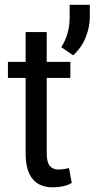

<svg xmlns="http://www.w3.org/2000/svg" viewBox="-20 -794 406 824"><path d="M294 -556.5 243 -591.5Q279 -648.5 279 -719.5V-773.5H365.5V-721Q365.5 -678 347.8 -633.8Q330 -589.5 294 -556.5ZM207.5 10Q90 10 90 -136V-459.5H14V-528.5H90V-656.5H180.5V-528.5H282V-459.5H180.5V-136Q180.5 -99 193.2 -82.8Q206 -66.5 230 -66.5Q253 -66.5 276 -73L288 -9Q274.5 0 251.8 5Q229 10 207.5 10Z"/></svg>

Font: Roberto Sans
Style: Regular
Weight: 400
Designer: Google (font) & Cristiano Sobral (main changes)
Version: Version 1.500; ttfautohint (v1.8.4.7-5d5b-dirty)